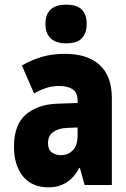

<svg xmlns="http://www.w3.org/2000/svg" viewBox="-20 -794 540 824"><path d="M188 10Q117 10 78.5 -37.5Q40 -85 40 -164Q40 -259 91 -302.5Q142 -346 226 -349L313 -352V-362Q313 -397 291.5 -411Q270 -425 235 -425Q205 -425 178.5 -416.5Q152 -408 126 -393L74 -513Q115 -537 160 -550Q205 -563 257 -563Q356 -563 408 -515Q460 -467 460 -374V0H343L323 -73H320Q276 10 188 10ZM241 -128Q272 -128 292.5 -149Q313 -170 313 -212V-247L268 -245Q232 -244 209 -228Q186 -212 186 -180Q186 -152 202.5 -140Q219 -128 241 -128ZM264 -608Q221 -608 198 -629Q175 -650 175 -691Q175 -774 264 -774Q310 -774 331 -753Q352 -732 352 -691Q352 -652 331.5 -630Q311 -608 264 -608Z"/></svg>

Font: Noto Sans Mono ExtraCondensed Black
Style: Regular
Weight: 900
Width: 2
Designer: Monotype Design Team
Foundry: Monotype Imaging Inc.
Version: Version 2.014